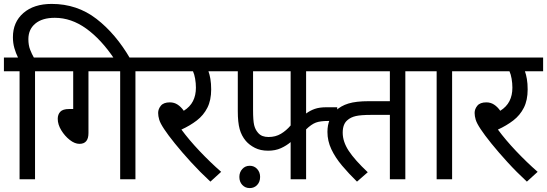

<svg xmlns="http://www.w3.org/2000/svg" viewBox="-20 -916 2795 981"><path d="M80 -552H0V-622H72Q61 -644 53.5 -670Q46 -696 46 -726Q46 -803 99.5 -849.5Q153 -896 244 -896Q374 -896 473 -819.5Q572 -743 646 -615H564Q497 -715 420.5 -770Q344 -825 260 -825Q196 -825 160.5 -795.5Q125 -766 125 -716Q125 -685 134 -662Q143 -639 153 -622H252V-552H159V0H80Z M432 -552V-236Q432 -181 386 -181Q362 -181 336.5 -201Q311 -221 293 -250.5Q275 -280 275 -309Q275 -331 288 -345Q301 -359 333 -359H354V-552H238V-622H766V-552H672V0H594V-552Z M1110 -38 1055 12Q1002 -37 955.5 -88Q909 -139 873.5 -183Q838 -227 819 -256Q799 -286 793.5 -304.5Q788 -323 788 -339Q788 -359 802 -376Q816 -393 848 -393Q870 -393 887.5 -381.5Q905 -370 919 -350Q951 -370 966 -399.5Q981 -429 981 -468Q981 -491 977 -514Q973 -537 966 -552H752V-622H1138V-552H1045Q1051 -536 1055 -512.5Q1059 -489 1059 -459Q1059 -404 1039.5 -365.5Q1020 -327 985.5 -300.5Q951 -274 907 -254Q946 -201 1000 -144Q1054 -87 1110 -38Z M1690 -552H1544V-336Q1564 -351 1588 -359.5Q1612 -368 1648 -368H1703V-298H1656Q1616 -298 1593.5 -289.5Q1571 -281 1544 -255V0H1465V-190Q1444 -172 1415.5 -159Q1387 -146 1350 -146Q1311 -146 1282.5 -160.5Q1254 -175 1236 -196Q1214 -222 1204.5 -256.5Q1195 -291 1195 -348V-552H1124V-622H1690ZM1273 -552V-354Q1273 -300 1278.5 -277Q1284 -254 1298 -238Q1308 -226 1321.5 -221Q1335 -216 1352 -216Q1388 -216 1415.5 -232.5Q1443 -249 1465 -275V-552ZM1203 -12Q1203 -36 1218 -52.5Q1233 -69 1256 -69Q1279 -69 1294 -52.5Q1309 -36 1309 -12Q1309 13 1294 29Q1279 45 1256 45Q1233 45 1218 29Q1203 13 1203 -12Z M2051 -552V0H1972V-329H1877Q1824 -329 1798 -323Q1772 -317 1755 -302Q1731 -282 1731 -238Q1731 -192 1762 -145Q1793 -98 1859 -36L1804 12Q1762 -29 1727.5 -70Q1693 -111 1673 -153.5Q1653 -196 1653 -242Q1653 -277 1664.5 -304Q1676 -331 1695 -350Q1721 -375 1760 -387Q1799 -399 1864 -399H1972V-552H1612V-622H2144V-552Z M2290 -552V0H2211V-552H2131V-622H2383V-552Z M2727 -38 2672 12Q2619 -37 2572.5 -88Q2526 -139 2490.5 -183Q2455 -227 2436 -256Q2416 -286 2410.5 -304.5Q2405 -323 2405 -339Q2405 -359 2419 -376Q2433 -393 2465 -393Q2487 -393 2504.5 -381.5Q2522 -370 2536 -350Q2568 -370 2583 -399.5Q2598 -429 2598 -468Q2598 -491 2594 -514Q2590 -537 2583 -552H2369V-622H2755V-552H2662Q2668 -536 2672 -512.5Q2676 -489 2676 -459Q2676 -404 2656.5 -365.5Q2637 -327 2602.5 -300.5Q2568 -274 2524 -254Q2563 -201 2617 -144Q2671 -87 2727 -38Z"/></svg>

Font: Noto Sans SemiCondensed
Style: Regular
Weight: 400
Width: 4
Designer: Monotype Design Team
Foundry: Monotype Imaging Inc.
Version: Version 2.013; ttfautohint (v1.8.4.7-5d5b)